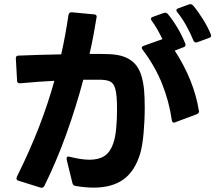

<svg xmlns="http://www.w3.org/2000/svg" viewBox="-20 -865 1040 922"><path d="M69 3Q59 0 59 -8Q59 -10 61 -16Q124 -143 168 -257Q212 -371 241 -477Q202 -475 160.5 -472Q119 -469 77 -465H75Q62 -465 62 -478L56 -585Q56 -598 69 -598Q116 -600 168 -601.5Q220 -603 274 -604Q285 -653 293.5 -700Q302 -747 309 -794Q312 -807 325 -806L431 -796Q446 -795 444 -783Q437 -741 429 -697Q421 -653 410 -606Q438 -606 462 -606Q486 -606 505 -605Q549 -603 578.5 -591.5Q608 -580 627.5 -559Q647 -538 657.5 -506Q668 -474 672 -432Q675 -395 675 -346Q675 -316 673.5 -285Q672 -254 669.5 -225.5Q667 -197 663 -172.5Q659 -148 654 -130Q628 -43 573 -3.5Q518 36 430 36Q410 36 388 34Q366 32 343 28Q331 26 328 15L300 -99V-104Q300 -117 315 -112Q371 -98 410 -98Q454 -98 481.5 -116Q509 -134 523 -174Q534 -204 538 -248.5Q542 -293 542 -336Q542 -353 541.5 -369Q541 -385 540 -399Q538 -423 533.5 -439Q529 -455 521 -464Q513 -473 500.5 -477Q488 -481 468 -482H380Q346 -354 299.5 -224Q253 -94 193 28Q187 39 175 36ZM816 -276Q807 -276 805 -288Q792 -379 758 -463.5Q724 -548 665 -626Q661 -632 661 -635Q661 -642 670 -645L760 -677Q749 -700 736 -723Q723 -746 708 -766Q705 -771 705 -775Q705 -781 714 -784L767 -803Q769 -804 774 -804Q780 -804 786 -798Q812 -766 834 -728.5Q856 -691 870 -655L871 -650Q871 -641 861 -638L819 -622Q911 -481 935 -334Q936 -333 936 -331Q936 -322 926 -317L822 -278Q818 -276 816 -276ZM921 -661Q914 -661 909 -670Q896 -703 875.5 -740Q855 -777 831 -807Q827 -811 827 -816Q827 -822 836 -825L888 -844Q890 -845 895 -845Q901 -845 907 -839Q930 -812 953.5 -774.5Q977 -737 992 -701Q994 -695 994 -694Q994 -686 984 -683L927 -662Q925 -661 921 -661Z"/></svg>

Font: LINE Seed JP_TTF Bold
Style: Regular
Weight: 700
Designer: LINE & Fontrix & Fontworks
Version: Version 1.009